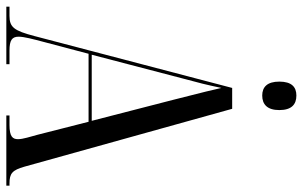

<svg xmlns="http://www.w3.org/2000/svg" viewBox="-195 -762 957 607"><g transform="rotate(90 283.5 -458.5)"><path d="M282 -809C310 -809 328 -825 328 -863C328 -902 310 -917 282 -917C255 -917 238 -902 238 -863C238 -825 255 -809 282 -809ZM1 0H183V-10H140C107 -10 96 -18 96 -39C96 -56 104 -86 112 -116L150 -260H365L406 -99C412 -76 420 -53 420 -37C420 -20 412 -10 375 -10H345V0H567V-10H560C528 -10 518 -19 507 -57L324 -714H258L94 -89C77 -24 66 -10 30 -10H1ZM153 -270 229 -561C243 -613 247 -628 258 -680C263 -657 271 -624 296 -526L362 -270Z"/></g></svg>

Font: Noto Serif Display ExtraCondensed
Style: Regular
Weight: 400
Width: 2
Designer: Monotype Design Team
Foundry: Monotype Imaging Inc.
Version: Version 2.009